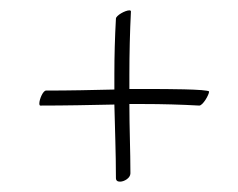

<svg xmlns="http://www.w3.org/2000/svg" viewBox="-20 -454 460 371"><path d="M232 -119C232 -163 230 -206 230 -253H257C293 -253 329 -252 365 -250C372 -250 384 -271 384 -277C384 -282 291 -282 276 -282H230V-309C230 -351 231 -392 233 -432C233 -433 232 -434 230 -434C222 -434 204 -424 204 -418C202 -382 201 -346 201 -311V-281C158 -280 115 -279 69 -279C63 -279 56 -262 56 -254C56 -251 57 -250 58 -250C107 -250 153 -251 201 -252C202 -205 204 -160 204 -110C204 -105 207 -103 212 -103C220 -103 232 -110 232 -119Z"/></svg>

Font: Stalemate
Style: Regular
Weight: 400
Designer: Astigmatic (AOETI)
Foundry: Astigmatic (AOETI)
Version: Version 001.000